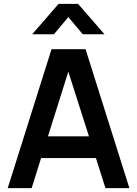

<svg xmlns="http://www.w3.org/2000/svg" viewBox="-20 -975 710 995"><path d="M259.5 -797.5H147L283.5 -955H384.5L521.5 -797.5H409L334 -886.5ZM20 0 247 -720H423.5L650.5 0H526.5L477 -156H193L144 0ZM228.5 -268.5H441L334 -603.5Z"/></svg>

Font: Vortex Mix
Style: Bold
Weight: 700
Designer: Mikhail Sharanda
Foundry: Mikhail Sharanda
Version: Version 4.504;Glyphs 3.1.2 (3151)